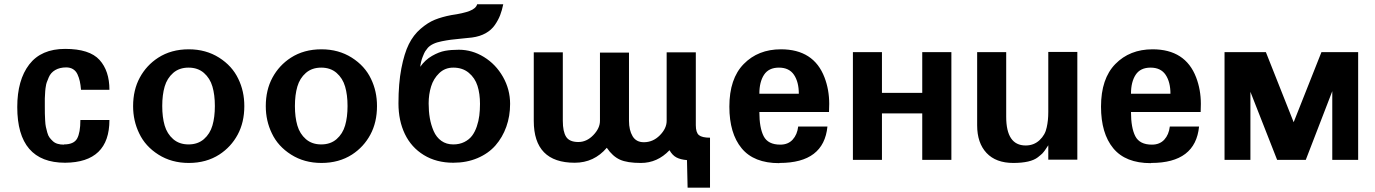

<svg xmlns="http://www.w3.org/2000/svg" viewBox="-20 -742 6382 891"><path d="M276.9 -70.8V-71.8Q322.8 -71.8 337.9 -99.1Q353 -126.5 353 -185.1H487.8Q487.8 11.7 282.2 13.2Q60.1 13.2 60.1 -245.1Q60.1 -370.6 115.7 -442.9Q171.4 -515.1 282.2 -515.1Q395.5 -515.1 441.9 -463.9Q487.8 -413.1 487.8 -325.2H356Q354 -348.6 350.3 -365.2Q346.7 -381.8 339.4 -397.5Q332 -413.1 318.8 -421.1Q305.7 -429.2 287.1 -429.2Q257.3 -429.2 236.3 -417Q215.3 -404.8 206.1 -382.8Q205.1 -379.9 202.4 -373.3Q199.7 -366.7 199 -365Q198.2 -363.3 196.5 -358.4Q194.8 -353.5 194.3 -350.6Q193.8 -347.7 192.9 -342.5Q191.9 -337.4 191.2 -332.3Q190.4 -327.1 189.9 -319.8Q188 -287.6 188 -285.2V-248Q188 -227.1 188.2 -214.8Q188.5 -202.6 189.5 -183.6Q190.4 -164.6 192.9 -153.1Q195.3 -141.6 199.5 -126.7Q203.6 -111.8 210.2 -103.3Q216.8 -94.7 225.8 -86.4Q234.9 -78.1 247.8 -74.5Q260.7 -70.8 276.9 -70.8Z M1113.8 -250Q1113.8 -174.3 1083 -117.2Q1052.2 -60.1 998 -24.9Q937.5 14.2 856 14.2Q776.4 14.2 715.3 -24.4Q654.3 -63 626 -123Q597.7 -181.2 597.7 -249Q597.7 -324.7 628.7 -381.8Q659.7 -439 713.9 -474.1Q774.4 -513.2 856 -513.2Q935.5 -513.2 996.6 -474.6Q1057.6 -436 1085.9 -376Q1113.8 -318.8 1113.8 -250ZM783.7 -96.4Q812 -71.8 855 -71.8Q897.9 -71.8 926.3 -96.4Q954.6 -121.1 965.8 -159.7Q977.1 -198.2 977.1 -250Q977.1 -301.8 965.8 -340.3Q954.6 -378.9 926.3 -403.6Q897.9 -428.2 855 -428.2Q812 -428.2 783.7 -403.6Q755.4 -378.9 744.1 -340.3Q732.9 -301.8 732.9 -250Q732.9 -198.2 744.1 -159.7Q755.4 -121.1 783.7 -96.4Z M1729.5 -250Q1729.5 -174.3 1698.7 -117.2Q1668 -60.1 1613.8 -24.9Q1553.2 14.2 1471.7 14.2Q1392.1 14.2 1331.1 -24.4Q1270 -63 1241.7 -123Q1213.4 -181.2 1213.4 -249Q1213.4 -324.7 1244.4 -381.8Q1275.4 -439 1329.6 -474.1Q1390.1 -513.2 1471.7 -513.2Q1551.3 -513.2 1612.3 -474.6Q1673.3 -436 1701.7 -376Q1729.5 -318.8 1729.5 -250ZM1399.4 -96.4Q1427.7 -71.8 1470.7 -71.8Q1513.7 -71.8 1542 -96.4Q1570.3 -121.1 1581.5 -159.7Q1592.8 -198.2 1592.8 -250Q1592.8 -301.8 1581.5 -340.3Q1570.3 -378.9 1542 -403.6Q1513.7 -428.2 1470.7 -428.2Q1427.7 -428.2 1399.4 -403.6Q1371.1 -378.9 1359.9 -340.3Q1348.6 -301.8 1348.6 -250Q1348.6 -198.2 1359.9 -159.7Q1371.1 -121.1 1399.4 -96.4Z M2083.5 13.2Q2004.9 13.2 1946.8 -22.5Q1888.7 -58.1 1858.9 -120.1Q1829.1 -182.1 1829.1 -262.2Q1829.1 -354.5 1842.5 -424.3Q1856 -494.1 1877.2 -536.9Q1898.4 -579.6 1931.9 -608.4Q1965.3 -637.2 1998 -650.4Q2030.8 -663.6 2074.2 -671.9Q2129.4 -679.7 2159.2 -691.2Q2189 -702.6 2194.3 -722.2H2315.4Q2309.6 -693.8 2301 -671.6Q2292.5 -649.4 2276.6 -626.2Q2260.7 -603 2233.9 -587.9Q2207 -572.8 2170.4 -567.9Q2154.3 -565.9 2122.6 -563Q2090.8 -560.1 2072.3 -557.6Q2053.7 -555.2 2030.3 -550.5Q2006.8 -545.9 1991 -538.3Q1975.1 -530.8 1965.3 -520Q1957 -509.3 1953.1 -503.7Q1949.2 -498 1941.2 -477.5Q1933.1 -457 1930.2 -432.1Q1953.1 -464.4 1985.1 -482.7Q2017.1 -501 2045.2 -506.1Q2073.2 -511.2 2109.4 -511.2Q2170.9 -511.2 2225.8 -477.5Q2280.8 -443.8 2314 -385.5Q2347.2 -327.1 2347.2 -259.8Q2347.2 -203.1 2329.6 -153.8Q2312 -104.5 2279.3 -67.1Q2246.6 -29.8 2196 -8.3Q2145.5 13.2 2083.5 13.2ZM1969.2 -262.2Q1969.2 -225.6 1974.6 -194.1Q1980 -162.6 1992.4 -133.8Q2004.9 -105 2028.1 -88.4Q2051.3 -71.8 2083.5 -71.8Q2112.3 -71.8 2134.8 -83Q2157.2 -94.2 2170.7 -112.1Q2184.1 -129.9 2192.6 -155Q2201.2 -180.2 2204.3 -205.6Q2207.5 -231 2207.5 -259.8Q2207.5 -307.1 2195.8 -343.8Q2184.1 -380.4 2155.3 -404.3Q2126.5 -428.2 2083.5 -428.2Q2044.9 -428.2 2018.3 -402.6Q1991.7 -377 1980.5 -340.6Q1969.2 -304.2 1969.2 -262.2Z M3168 1Q3137.7 -1.5 3118.9 -11.5Q3100.1 -21.5 3086.9 -44.9Q3030.8 14.2 2954.1 14.2Q2890.6 14.2 2856.7 -1.2Q2822.8 -16.6 2795.9 -56.2Q2736.8 13.2 2647 13.2Q2457 13.2 2457 -181.2V-499H2591.8V-181.2Q2591.8 -131.3 2607.2 -107.2Q2622.6 -83 2664.1 -83Q2702.6 -83 2733.4 -115Q2764.2 -147 2764.2 -181.2V-498H2898.9V-181.2Q2898.9 -138.2 2915.5 -110.1Q2932.1 -82 2967.8 -82Q3010.3 -82 3042 -114Q3073.7 -146 3073.7 -181.2V-499H3209V-161.1Q3209 -127 3223.4 -115Q3237.8 -103 3274.9 -103V128.9H3170.9Z M3598.1 14.2 3595.7 15.1Q3478.5 15.1 3421.6 -54Q3364.7 -123 3364.7 -247.1Q3364.7 -377 3431.2 -444.8Q3498 -513.2 3604 -513.2Q3756.3 -513.2 3806.2 -382.8Q3828.1 -325.7 3828.1 -259.8L3827.1 -222.2H3503.9Q3503.9 -148.9 3523.9 -109.9Q3543.9 -70.8 3601.1 -70.8Q3637.2 -70.8 3658.4 -94Q3679.7 -117.2 3684.1 -154.8H3819.8Q3803.2 14.2 3598.1 14.2ZM3687 -307.1Q3687 -361.3 3664.6 -394.8Q3642.1 -428.2 3594.7 -428.2Q3547.4 -428.2 3525.6 -395Q3503.9 -361.8 3503.9 -307.1Z M4395 0H4259.8V-215.8H4072.8V0H3938V-500H4072.8V-311H4259.8V-500H4395Z M4681.6 14.2H4682.6Q4601.6 14.2 4558.1 -32.2Q4514.6 -78.6 4514.6 -160.2V-500H4649.4V-200.2Q4649.4 -66.9 4739.7 -66.9Q4777.8 -66.9 4804.2 -91.6Q4830.6 -116.2 4837.4 -150.9Q4844.7 -182.6 4844.7 -222.2V-501H4979.5V-1H4844.7V-67.9Q4840.8 -62.5 4835.7 -54.4Q4830.6 -46.4 4828.6 -43.9Q4826.7 -41.5 4823.2 -36.9Q4819.8 -32.2 4816.7 -29.3Q4813.5 -26.4 4808.6 -22.2Q4803.7 -18.1 4796.4 -12.2Q4762.7 14.2 4681.6 14.2Z M5322.8 14.2 5320.3 15.1Q5203.1 15.1 5146.2 -54Q5089.4 -123 5089.4 -247.1Q5089.4 -377 5155.8 -444.8Q5222.7 -513.2 5328.6 -513.2Q5481 -513.2 5530.8 -382.8Q5552.7 -325.7 5552.7 -259.8L5551.8 -222.2H5228.5Q5228.5 -148.9 5248.5 -109.9Q5268.6 -70.8 5325.7 -70.8Q5361.8 -70.8 5383.1 -94Q5404.3 -117.2 5408.7 -154.8H5544.4Q5527.8 14.2 5322.8 14.2ZM5411.6 -307.1Q5411.6 -361.3 5389.2 -394.8Q5366.7 -428.2 5319.3 -428.2Q5272 -428.2 5250.2 -395Q5228.5 -361.8 5228.5 -307.1Z M6282.7 0H6162.6V-318.8L6039.6 0H5906.7L5782.7 -315.9V0H5662.6V-500H5854.5L5983.4 -174.8L6112.3 -500H6282.7Z"/></svg>

Font: Perun
Style: Bold
Weight: 700
Foundry: Copyright (c) Stefan Peev, Context Ltd, 2016
Version: Version 1.0000